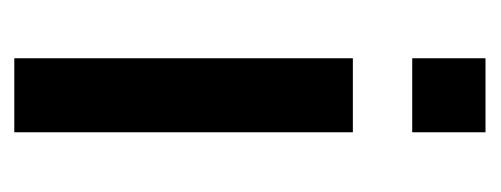

<svg xmlns="http://www.w3.org/2000/svg" viewBox="-230 -440 683 262"><g transform="rotate(90 111.0 -309.5)"><path d="M60 12V-450H161V12ZM60 -531V-631H161V-531Z"/></g></svg>

Font: Pixelify Sans
Style: Regular
Weight: 400
Designer: Stefie Justprince
Foundry: Typecalism Foundryline
Version: Version 1.000;February 13, 2025;FontCreator 15.0.0.3015 64-b